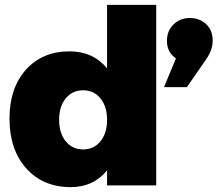

<svg xmlns="http://www.w3.org/2000/svg" viewBox="-20 -762 894 789"><path d="M420 -742H622V0H420V-62Q364 7 271 7Q157 7 88 -70Q19 -147 19 -275Q19 -400 86.5 -475.5Q154 -551 266 -551Q362 -551 420 -481ZM761 -688Q800 -688 827 -663Q854 -638 854 -595Q854 -558 829 -521L748 -404H654L703 -522Q666 -547 666 -594Q666 -635 693 -661.5Q720 -688 761 -688ZM322 -148Q366 -148 393 -181.5Q420 -215 420 -270Q420 -324 393 -357.5Q366 -391 322 -391Q277 -391 250 -357.5Q223 -324 223 -270Q223 -215 250 -181.5Q277 -148 322 -148Z"/></svg>

Font: Montserrat Extra Bold
Style: Regular
Weight: 800
Designer: Julieta Ulanovsky
Foundry: Julieta Ulanovsky
Version: Version 3.001;PS 003.001;hotconv 1.0.70;makeotf.lib2.5.58329